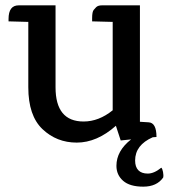

<svg xmlns="http://www.w3.org/2000/svg" viewBox="-20 -519 632 719"><path d="M325 -439V-451Q325 -475 331 -482Q337 -489 340 -492Q347 -499 362 -499H504V-63L536 -61Q566 -60 566 -6L552 -5Q486 24 486 82Q486 106 498 118.5Q510 131 533.5 131Q557 131 584 109Q588 112 590.5 125Q593 138 591 146Q567 180 516.5 180Q466 180 441 158Q416 136 416 102Q416 46 471 3L432 7L414 -48Q343 15 267.5 15Q192 15 139 -35.5Q86 -86 86 -192V-437L12 -439V-448Q12 -499 50 -499H188V-192Q188 -64 293 -64Q350 -64 402 -106V-437Z"/></svg>

Font: Karma SemiBold
Style: Regular
Weight: 600
Designer: Joana Correia
Foundry: Indian Type Foundry
Version: Version 1.202;PS 1.0;hotconv 1.0.78;makeotf.lib2.5.61930; tt